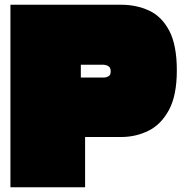

<svg xmlns="http://www.w3.org/2000/svg" viewBox="-20 -790 780 810"><path d="M339 0H24V-770H491Q555 -770 608.5 -745.5Q662 -721 694 -660.5Q726 -600 726 -493Q726 -388 693 -326.5Q660 -265 606.5 -238.5Q553 -212 491 -212H339ZM417 -517H321V-463H420Q428 -463 437.5 -468Q447 -473 447 -489Q447 -506 436 -511.5Q425 -517 417 -517Z"/></svg>

Font: Gasoek One
Style: Regular
Weight: 400
Designer: Jiashuo Zhang
Foundry: JAMO
Version: Version 1.000; ttfautohint (v1.8.4.7-5d5b);gftools[0.9.29]